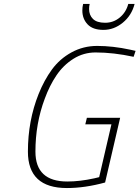

<svg xmlns="http://www.w3.org/2000/svg" viewBox="-20 -941 705 970"><path d="M430 -896Q430 -865 449.5 -845.5Q469 -826 511 -826Q553 -826 585 -852.5Q617 -879 628 -921H660Q645 -863 600.5 -826.5Q556 -790 502.5 -790Q449 -790 422.5 -818Q396 -846 396 -888Q396 -906 400 -921H433Q430 -909 430 -896ZM318 9Q121 9 121 -175Q121 -331 175 -466Q203 -536 242.5 -590Q282 -644 341.5 -676.5Q401 -709 471 -709Q550 -709 638 -690L665 -684L655 -654Q553 -676 463 -676Q402 -676 351 -644Q300 -612 265 -560Q230 -508 206 -442Q159 -317 159 -175Q159 -24 320 -24Q383 -24 456 -40L481 -46L543 -313H411L419 -346H587L511 -19Q409 9 318 9Z"/></svg>

Font: TitilliumWebThinItalic
Style: Thin Italic
Weight: 200
Italic angle: -13°
Version: Version 1.001;PS 57.000;hotconv 1.0.70;makeotf.lib2.5.55311